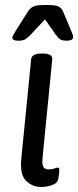

<svg xmlns="http://www.w3.org/2000/svg" viewBox="-20 -738 311 764"><path d="M53 -576Q29 -576 29 -588Q29 -594 43 -616L91 -692Q99 -705 111.5 -711.5Q124 -718 156 -718H172Q202 -718 214 -711.5Q226 -705 231 -692L263 -616Q266 -609 268.5 -602.5Q271 -596 271 -591Q271 -576 245 -576Q226 -576 217.5 -583Q209 -590 202 -600L159 -661L102 -600Q92 -590 82.5 -583Q73 -576 53 -576ZM144 6Q108 6 83 -19.5Q58 -45 65 -109L104 -503Q107 -525 146 -525H150Q189 -525 188 -503L149 -107Q147 -84 152.5 -74Q158 -64 173 -64Q187 -64 196.5 -67.5Q206 -71 210 -71Q216 -71 216 -63Q216 -62 215.5 -53Q215 -44 212 -27Q208 -8 186 -1Q164 6 144 6Z"/></svg>

Font: Asap
Style: Italic
Weight: 400
Italic angle: -6°
Designer: Pablo Cosgaya
Foundry: Omnibus-Type
Version: Version 3.001; ttfautohint (v1.8.3)